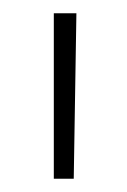

<svg xmlns="http://www.w3.org/2000/svg" viewBox="-20 -742 191 289"><path d="M95 -722Q94 -659 93 -597.5Q92 -536 91 -473H61V-722Z"/></svg>

Font: Josefin Sans Thin ExtraLight
Style: Regular
Weight: 250
Version: Version 2.001